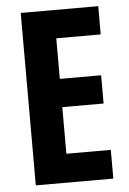

<svg xmlns="http://www.w3.org/2000/svg" viewBox="-52 -753 531 792"><g transform="rotate(-5 213.5 -357.0)"><path d="M385 0H64V-714H385V-597H201V-429H372V-312H201V-119H385Z"/></g></svg>

Font: Noto Sans ExtraCondensed
Style: Bold
Weight: 700
Width: 2
Designer: Monotype Design Team
Foundry: Monotype Imaging Inc.
Version: Version 2.013; ttfautohint (v1.8.4.7-5d5b)